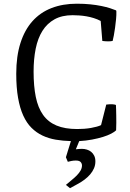

<svg xmlns="http://www.w3.org/2000/svg" viewBox="-20 -741 698 1027"><path d="M341.3 71.8V71.3L359.4 13.7Q316.4 12.7 278.1 6.1Q239.7 -0.5 207.3 -15.9Q174.8 -31.2 148.7 -57.1Q122.6 -83 104.5 -122.6Q86.4 -162.1 76.7 -217.3Q66.9 -272.5 66.9 -346.2Q66.9 -440.4 89.4 -510.7Q111.8 -581.1 153.8 -627.9Q195.8 -674.8 255.9 -698Q315.9 -721.2 391.1 -721.2Q430.2 -721.2 462.9 -717.8Q495.6 -714.4 522 -709Q548.3 -703.6 568.1 -697.3Q587.9 -690.9 601.1 -685.5L602.5 -679.7Q603 -661.1 600.8 -638.2Q598.6 -615.2 595.5 -592.8Q592.3 -570.3 588.9 -551.5Q585.4 -532.7 582.5 -522Q571.3 -519.5 556.4 -519.8Q541.5 -520 527.3 -522L518.6 -628.9Q501 -638.2 481.4 -644.3Q461.9 -650.4 441.9 -653.8Q421.9 -657.2 403.1 -658.4Q384.3 -659.7 368.2 -659.7Q311.5 -659.7 271.7 -637.7Q231.9 -615.7 207 -575.9Q182.1 -536.1 170.9 -480.5Q159.7 -424.8 159.7 -357.9Q159.7 -280.3 171.4 -222.7Q183.1 -165 210.2 -126.7Q237.3 -88.4 282.2 -69.6Q327.1 -50.8 393.1 -50.8Q411.6 -50.8 430.7 -52.2Q449.7 -53.7 466.6 -56.6Q483.4 -59.6 497.6 -63.5Q511.7 -67.4 520.5 -71.8L548.3 -181.6Q568.8 -184.1 580.6 -183.3Q592.3 -182.6 600.1 -179.7Q600.6 -169.4 601.1 -154.8Q601.6 -140.1 601.8 -122.3Q602.1 -104.5 602.1 -84.5Q602.1 -64.5 601.1 -43.9Q592.8 -35.6 574.7 -26.1Q556.6 -16.6 530.5 -8.5Q504.4 -0.5 472.2 5.6Q439.9 11.7 403.8 13.7L385.7 57.6Q393.6 56.6 401.6 55.9Q409.7 55.2 418.5 55.2Q431.6 55.2 444.6 59.1Q457.5 63 467.5 71Q477.5 79.1 483.9 91.8Q490.2 104.5 490.2 122.1Q490.2 142.1 482.7 159.4Q475.1 176.8 462.2 191.9Q449.2 207 431.9 220Q414.6 232.9 394.5 243.7L354.5 265.6L332.5 248Q347.7 234.9 363 222.4Q378.4 210 390.9 197.3Q403.3 184.6 410.9 171.4Q418.5 158.2 418.5 144Q418.5 133.8 411.4 125.7Q404.3 117.7 385.3 117.7Q374 117.7 362.3 119.9Q350.6 122.1 342.8 124.5L332.5 100.1Z"/></svg>

Font: Fjord
Style: One
Weight: 400
Designer: Viktoriya Grabowska
Foundry: Viktoriya Grabowska
Version: Version 1.002